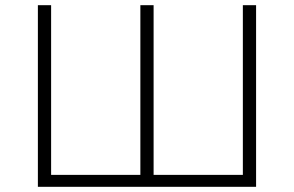

<svg xmlns="http://www.w3.org/2000/svg" viewBox="-20 -720 1133 740"><path d="M916 -700H967V0H126V-700H177V-46H521V-700H572V-46H916Z"/></svg>

Font: mBank Light
Style: Regular
Weight: 300
Designer: Julieta Ulanovsky
Foundry: Julieta Ulanovsky
Version: Version 7.200;PS 007.200;hotconv 1.0.88;makeotf.lib2.5.64775